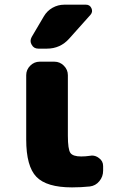

<svg xmlns="http://www.w3.org/2000/svg" viewBox="-20 -810 491 819"><path d="M167 -740.2Q180.7 -763.7 204.1 -776.9Q227.5 -790 253.9 -790H346.7Q363.3 -790 370.1 -774.9Q377 -759.8 366.2 -747.1L275.4 -645.5Q237.3 -602.5 179.7 -602.5H143.6Q124 -602.5 115.2 -619.1Q110.4 -627 110.4 -635.3Q110.4 -643.6 115.2 -652.3ZM269.5 -231.4Q269.5 -172.9 280.3 -157.7Q291 -142.6 326.2 -142.6Q344.7 -142.6 364.3 -145.5Q368.2 -146.5 372.1 -146.5Q388.7 -146.5 402.3 -135.7Q419.9 -123 419.9 -101.6V-82Q419.9 -56.6 403.8 -37.1Q387.7 -17.6 363.3 -14.6Q326.2 -10.7 287.1 -10.7Q178.7 -10.7 135.3 -55.7Q91.8 -100.6 91.8 -214.8V-489.3Q91.8 -512.7 108.9 -529.8Q126 -546.9 149.4 -546.9H211.9Q235.4 -546.9 252.4 -529.8Q269.5 -512.7 269.5 -489.3Z"/></svg>

Font: Gen Jyuu Gothic Heavy
Style: Bold
Weight: 900
Designer: [Source Han Sans]
Ryoko NISHIZUKA  (kana & ideographs); Paul D. Hunt (Latin, Greek & Cyrillic); Wenlong ZHANG  (bopomofo
Version: Version 1.002.20150607